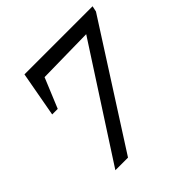

<svg xmlns="http://www.w3.org/2000/svg" viewBox="-161 -744 881 881"><g transform="rotate(-45 280.0 -303.0)"><path d="M78 -386 118 -606H205L114 -386ZM126 -531 140 -606H519L505 -537ZM554 -578 184 0H102L494 -606H560Z"/></g></svg>

Font: Piazzolla Thin Medium
Style: Italic
Weight: 500
Italic angle: -11.3°
Version: Version 2.005